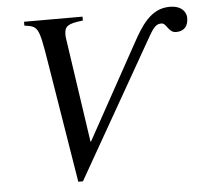

<svg xmlns="http://www.w3.org/2000/svg" viewBox="-50 -715 842 785"><g transform="rotate(-5 371.0 -322.0)"><path d="M306 -141H304L241 -571C240 -576 240 -581 240 -586C240 -620 253 -630 316 -637V-653H76V-637C132 -630 135 -625 158 -485L240 18H259L585 -554C606 -590 617 -597 635 -597C656 -597 660 -557 692 -557C727 -557 742 -579 742 -611C742 -631 727 -662 674 -662C596 -662 556 -594 519 -527Z"/></g></svg>

Font: XITS
Style: Italic
Weight: 400
Italic angle: -16.33°
Designer: MicroPress Inc., with final additions and corrections provided by Coen Hoffman, Elsevier (retired)
Version: Version 1.107